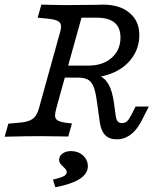

<svg xmlns="http://www.w3.org/2000/svg" viewBox="-20 -591 663 830"><path d="M185.5 -510.5 142.7 -514.5 158.9 -571Q187.9 -570.2 231 -569.4Q274.2 -568.5 306.5 -569.4H311.3Q354.8 -570.2 397.6 -570.2Q411.3 -571 425 -571Q497.6 -571 539.9 -535.5Q582.3 -500 582.3 -439.5Q582.3 -387.1 554 -345.2Q525.8 -303.2 475.4 -279.4Q425 -255.6 362.1 -255.6H252.4L266.9 -307.3H360.5Q424.2 -307.3 462.5 -340.7Q500.8 -374.2 500.8 -429Q500.8 -471.8 475.4 -493.1Q450 -514.5 397.6 -514.5H332.3L245.2 -201.6H170.2L237.9 -445.2Q245.2 -468.5 243.5 -481.5Q241.9 -494.4 228.6 -500.8Q215.3 -507.3 185.5 -510.5ZM411.3 -62.9 398.4 -155.6Q392.7 -196.8 383.9 -217.7Q375 -238.7 359.3 -247.2Q343.5 -255.6 315.3 -255.6L324.2 -278.2Q375 -278.2 404.4 -266.1Q433.9 -254 449.6 -225.8Q465.3 -197.6 472.6 -146.8L479.8 -93.5Q482.3 -75 488.3 -66.9Q494.4 -58.9 506.5 -58.9Q521 -58.9 529.4 -66.9Q537.9 -75 550 -98.4L566.1 -130.6H623.4L593.5 -71.8Q579.8 -44.4 562.9 -25.8Q546 -7.3 526.6 2Q507.3 11.3 484.7 11.3Q452.4 11.3 434.7 -6.9Q416.9 -25 411.3 -62.9ZM0 0 16.1 -56.5 61.3 -60.5Q91.1 -62.9 107.7 -69.8Q124.2 -76.6 133.5 -89.5Q142.7 -102.4 149.2 -125.8L170.2 -201.6H245.2L224.2 -125.8Q217.7 -101.6 218.1 -89.5Q218.5 -77.4 228.6 -71Q238.7 -64.5 262.9 -60.5L291.1 -57.3L275 -0.8Q251.6 -1.6 228.2 -1.6Q191.1 -2.4 154 -2.4H151.6H153.2Q94.4 -2.4 0 0ZM268.5 153.2Q268.5 146.8 264.9 141.9Q261.3 137.1 253.2 129.8Q243.5 120.2 239.5 114.5Q235.5 108.9 235.5 100Q235.5 83.9 250 73Q264.5 62.1 287.1 62.1Q317.7 62.1 338.7 81Q359.7 100 359.7 127.4Q359.7 159.7 325 182.3Q290.3 204.8 219.4 218.5L208.9 185.5Q242.7 177.4 255.6 170.6Q268.5 163.7 268.5 153.2Z"/></svg>

Font: Playfair Micro SmCond SmLight
Style: Italic
Weight: 360
Width: 4
Italic angle: -15.6°
Designer: Claus Eggers Sørensen
Foundry: Claus Eggers Sørensen
Version: Version 2.203;Glyphs 3.3 (3326)